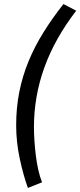

<svg xmlns="http://www.w3.org/2000/svg" viewBox="-20 -752 397 950"><path d="M118 178Q95 114 77.5 32Q60 -50 60 -132Q60 -219 75.5 -297Q91 -375 121 -448Q151 -521 194.5 -591Q238 -661 294 -732L357 -699Q251 -561 199.5 -418Q148 -275 148 -123Q148 -90 150.5 -53.5Q153 -17 157.5 19Q162 55 169.5 88.5Q177 122 188 150Z"/></svg>

Font: TypoPRO Source Sans Pro
Style: Italic
Weight: 600
Italic angle: -11°
Designer: Paul D. Hunt
Foundry: Adobe Systems Incorporated
Version: Version 1.075;PS 2.000;hotconv 1.0.86;makeotf.lib2.5.63406